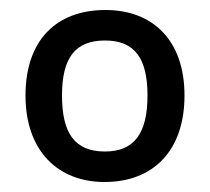

<svg xmlns="http://www.w3.org/2000/svg" viewBox="-20 -742 420 384"><path d="M349 -551C349 -662 285 -722 191 -722C92 -722 31 -661 31 -551C31 -439 97 -378 189 -378C287 -378 349 -441 349 -551ZM104 -551C104 -626 130 -661 190 -661C249 -661 275 -626 275 -551C275 -476 249 -439 190 -439C129 -439 104 -476 104 -551Z"/></svg>

Font: Noto Sans Gujarati UI Medium
Style: Regular
Weight: 500
Designer: Jelle Bosma - Monotype Design Team, Universal Thirst
Foundry: Monotype Imaging Inc.
Version: Version 2.106